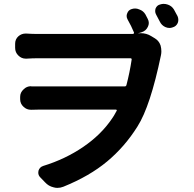

<svg xmlns="http://www.w3.org/2000/svg" viewBox="-20 -876 982 972"><path d="M878.9 -793.9Q882.8 -785.2 882.8 -775.4Q882.8 -767.6 879.9 -759.8Q872.1 -742.2 853.5 -737.3Q845.7 -734.4 837.9 -734.4Q827.1 -734.4 816.4 -739.3Q797.9 -748 789.1 -766.6Q780.3 -784.2 770.5 -801.8Q765.6 -810.5 765.6 -819.3Q765.6 -826.2 767.6 -833Q774.4 -849.6 791 -853.5Q799.8 -856.4 808.6 -856.4Q819.3 -856.4 830.1 -852.5Q849.6 -845.7 860.4 -828.1Q869.1 -811.5 878.9 -793.9ZM727.5 -781.2Q733.4 -770.5 733.4 -759.8Q733.4 -750 728.5 -740.2Q718.8 -719.7 697.3 -712.9L677.7 -707Q685.5 -708 692.4 -708Q721.7 -708 745.1 -693.4L764.6 -681.6Q785.2 -668.9 793 -645.5Q796.9 -630.9 796.9 -616.2Q796.9 -606.4 794.9 -596.7Q741.2 -337.9 675.8 -235.4Q612.3 -133.8 522.9 -59.1Q433.6 15.6 300.8 69.3Q286.1 75.2 270.5 75.2Q260.7 75.2 251 72.3Q225.6 66.4 208 46.9L182.6 20.5Q173.8 10.7 173.8 -2Q173.8 -6.8 174.8 -11.7Q180.7 -30.3 199.2 -36.1Q310.5 -70.3 401.4 -132.3Q492.2 -194.3 546.9 -275.4Q554.7 -285.2 570.3 -314.5Q572.3 -316.4 570.8 -318.8Q569.3 -321.3 566.4 -321.3H184.6Q162.1 -321.3 139.6 -320.3Q137.7 -320.3 136.7 -320.3Q115.2 -320.3 99.6 -335Q82 -350.6 82 -374V-385.7Q82 -408.2 99.6 -423.8Q115.2 -439.5 136.7 -439.5Q138.7 -439.5 139.6 -438.5Q161.1 -438.5 179.7 -438.5H611.3Q618.2 -438.5 620.1 -445.3Q636.7 -508.8 646.5 -574.2Q647.5 -581.1 639.6 -581.1H169.9Q145.5 -581.1 114.3 -579.1Q112.3 -579.1 110.4 -579.1Q88.9 -579.1 73.2 -594.7Q56.6 -610.4 56.6 -633.8V-654.3Q56.6 -677.7 73.2 -692.4Q88.9 -706.1 109.4 -706.1Q111.3 -706.1 113.3 -706.1Q143.6 -704.1 168.9 -704.1H623Q643.6 -704.1 654.3 -704.1Q656.2 -705.1 657.7 -707Q659.2 -709 658.2 -711.9Q644.5 -745.1 626 -777.3Q621.1 -786.1 621.1 -794.9Q621.1 -801.8 624 -808.6Q629.9 -825.2 646.5 -830.1Q655.3 -833 664.1 -833Q674.8 -833 685.5 -828.1Q705.1 -821.3 715.8 -803.7Q721.7 -792 727.5 -781.2Z"/></svg>

Font: Gen Jyuu Gothic P Bold
Style: Bold
Weight: 700
Designer: [Source Han Sans]
Ryoko NISHIZUKA  (kana & ideographs); Paul D. Hunt (Latin, Greek & Cyrillic); Wenlong ZHANG  (bopomofo
Version: Version 1.002.20150607